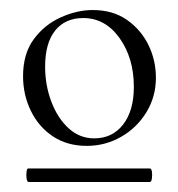

<svg xmlns="http://www.w3.org/2000/svg" viewBox="-20 -650 355 383"><path d="M37 -287Q34 -287 33 -294Q32 -301 33 -307.5Q34 -314 36 -314H279Q282 -314 283 -307.5Q284 -301 283 -294Q282 -287 279 -287ZM153 -359Q114 -359 85.5 -378Q57 -397 41.5 -429Q26 -461 26 -498Q26 -543 47.5 -572Q69 -601 101.5 -615.5Q134 -630 165 -630Q205 -630 233 -610.5Q261 -591 276 -560.5Q291 -530 291 -495Q291 -457 272 -426Q253 -395 221.5 -377Q190 -359 153 -359ZM168 -374Q204 -374 225.5 -401.5Q247 -429 247 -477Q247 -534 218.5 -574Q190 -614 146 -614Q110 -614 90 -589Q70 -564 70 -517Q70 -480 82.5 -447Q95 -414 117 -394Q139 -374 168 -374Z"/></svg>

Font: Cormorant Infant Light
Style: Regular
Weight: 400
Version: Version 4.001